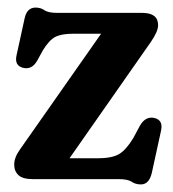

<svg xmlns="http://www.w3.org/2000/svg" viewBox="-20 -473 456 507"><path d="M377.5 -361 163.5 -55H236.5Q275.5 -55 294.2 -66Q313 -77 332 -108.5L350 -142Q364.5 -166.5 387.5 -161.5Q411 -156 405.5 -129L381 -17Q374 14 352 14Q338 14 327.8 7Q317.5 0 293 0H66.5Q40 0 28.8 -10.5Q17.5 -21 17.5 -38.5Q17.5 -57 32.5 -78L247 -384H175Q143 -384 126.5 -375.8Q110 -367.5 93.5 -340.5L78 -312.5Q64 -288 40.5 -294Q18 -300 23.5 -326L45 -424.5Q51 -453 74 -453Q87.5 -453 97.5 -446Q107.5 -439 131 -439H355.5Q397.5 -439 397.5 -406.5Q397.5 -389.5 377.5 -361Z"/></svg>

Font: Fraunces 144pt SuperSoft SemiBold
Style: Regular
Weight: 600
Version: Version 1.000;[b76b70a41]